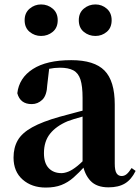

<svg xmlns="http://www.w3.org/2000/svg" viewBox="-20 -828 632 865"><path d="M186 17Q123 17 82 -19Q41 -55 41 -118Q41 -163 60 -196Q79 -229 125 -254.5Q171 -280 249 -302Q288 -313 338.5 -326Q389 -339 429 -349V-323Q389 -313 349 -302Q309 -291 285 -282Q233 -260 205.5 -225.5Q178 -191 178 -138Q178 -93 199.5 -70.5Q221 -48 257 -48Q271 -48 288.5 -55Q306 -62 329.5 -81Q353 -100 385 -136L402 -81H364Q336 -50 311 -28Q286 -6 256.5 5.5Q227 17 186 17ZM469 16Q415 16 387.5 -13.5Q360 -43 352 -92V-95V-387Q352 -440 342.5 -469.5Q333 -499 310.5 -511Q288 -523 250 -523Q225 -523 198.5 -517.5Q172 -512 135 -498L202 -523L193 -446Q191 -398 170.5 -378.5Q150 -359 123 -359Q71 -359 58 -408Q66 -477 128 -517Q190 -557 301 -557Q405 -557 451 -510Q497 -463 497 -357V-91Q497 -60 505 -47.5Q513 -35 528 -35Q540 -35 550 -43Q560 -51 573 -71L591 -58Q572 -19 543 -1.5Q514 16 469 16ZM165 -666Q136 -666 113.5 -684.5Q91 -703 91 -737Q91 -770 113.5 -789Q136 -808 165 -808Q195 -808 217.5 -789Q240 -770 240 -737Q240 -703 217.5 -684.5Q195 -666 165 -666ZM410 -666Q380 -666 357.5 -684.5Q335 -703 335 -737Q335 -770 357.5 -789Q380 -808 410 -808Q439 -808 461 -789Q483 -770 483 -737Q483 -703 461 -684.5Q439 -666 410 -666Z"/></svg>

Font: Noto Serif TC ExtraBold
Style: Regular
Weight: 800
Designer: Ryoko NISHIZUKA 西塚涼子 (kana & ideographs); Frank Grießhammer (Latin, Greek & Cyrillic); Wenlong ZHANG 张文龙 (bopomofo); San
Foundry: Adobe
Version: Version 2.002-H1;hotconv 1.1.0;makeotfexe 2.6.0